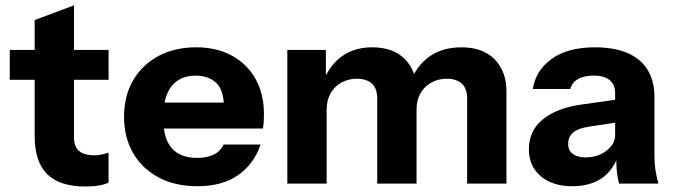

<svg xmlns="http://www.w3.org/2000/svg" viewBox="-20 -682 2490 709"><path d="M381 -387.3V-497.7H253.2V-662.2L108 -608V-497.7H16V-387.3H108V-179.2C108 -116.6 123.3 -70 153.9 -39.3C184.6 -8.7 231.5 6.7 294.8 6.7C313.5 6.7 330.4 5.4 345.6 2.8C360.8 0.2 372.5 -3.3 380.9 -7.9V-118.2C372.5 -115.6 364.2 -113.4 355.8 -111.4C347.4 -109.5 338.3 -108.5 328.7 -108.5C302.9 -108.5 283.8 -114 271.5 -125C259.4 -135.9 253.2 -152.4 253.2 -174.4V-387.3Z M923.9 -390.2C903.3 -427 874.2 -455.7 836.8 -476.3C799.4 -497 755.2 -507.3 704.2 -507.3C651.3 -507.3 604.8 -496.5 564.7 -474.9C524.6 -453.3 493.6 -423.3 471.3 -384.9C449.1 -346.5 438 -301.8 438 -250.8C438 -200.5 449.1 -156 471.3 -117.2C493.6 -78.5 525 -48.4 565.8 -26.7C606.4 -5 654.2 5.7 709 5.7C770.3 5.7 820.4 -8 859.5 -35.4C898.4 -62.9 926.1 -100.5 942.2 -148.2H805.8C797.4 -130.8 784.8 -118.2 768 -110.5C751.2 -102.7 731.2 -98.9 708 -98.9C666 -98.9 634.6 -111.1 613.6 -135.6C598.8 -153 589.4 -177.1 585.1 -207.3H950.9C952.2 -215 953.1 -223.2 953.8 -231.9C954.4 -240.7 954.7 -250.2 954.7 -260.5C954.7 -310.2 944.4 -353.4 923.8 -390.2ZM587.7 -303.1C592.7 -327.9 601.1 -348.6 613.7 -364.1C634.7 -389.9 664.2 -402.8 702.3 -402.8C735.2 -402.8 761.1 -393.3 780.2 -374.2C796.1 -358.4 803.7 -333.5 806.4 -303.1Z M1807.1 -462.3C1778.4 -492.3 1737.3 -507.3 1683.7 -507.3C1638.6 -507.3 1600 -496.5 1568.1 -474.9C1543 -458 1524.3 -435.2 1508.9 -409.3C1501.8 -429.6 1490.8 -447.9 1475.1 -463.8C1446.5 -492.8 1406.2 -507.3 1354.6 -507.3C1311.4 -507.3 1274.4 -496.5 1243.8 -474.9C1218.1 -456.8 1198.8 -432.5 1183.3 -404.2V-497.7H1041V-4.1H1186.2V-277C1186.2 -300.3 1191.1 -320.4 1200.8 -337.5C1210.4 -354.6 1223.8 -367.9 1241 -377.2C1258 -386.6 1276.9 -391.3 1297.5 -391.3C1321.4 -391.3 1339.9 -385.3 1353.2 -373.4C1366.4 -361.4 1373 -342.9 1373 -317.7V-4.1H1518.2V-277C1518.2 -300.3 1523 -320.4 1532.7 -337.5C1542.4 -354.6 1555.8 -367.9 1572.9 -377.2C1590 -386.6 1608.9 -391.3 1629.5 -391.3C1653.4 -391.3 1671.9 -385.3 1685.2 -373.4C1698.4 -361.4 1705 -342.9 1705 -317.7V-4.1H1850.2V-344.8C1850.2 -393.2 1835.8 -432.4 1807.1 -462.4Z M2400 -56.7C2397.9 -73.2 2396.7 -89.5 2396.7 -105.6V-323.4C2396.7 -382.8 2378 -428.3 2340.6 -459.9C2303.1 -491.5 2248.9 -507.3 2177.9 -507.3C2109.5 -507.3 2055.6 -492.8 2016.2 -463.8C1976.9 -434.7 1954 -397.9 1947.5 -353.4H2085.9C2090.5 -369.6 2100 -381.8 2114.5 -390.2C2129.1 -398.6 2148.5 -402.8 2173.1 -402.8C2198.9 -402.8 2218.5 -397.1 2231.7 -385.9C2244.9 -374.6 2251.5 -358.9 2251.5 -338.9V-313.5L2129.6 -296.3C2067.5 -287.9 2019.4 -269.7 1984.9 -241.6C1950.3 -213.6 1933 -176.6 1933 -130.8C1933 -89.5 1947.6 -56.4 1976.6 -31.6C2005.6 -6.7 2044.7 5.7 2093.7 5.7C2135.7 5.7 2171.1 -3.7 2200.2 -22.4C2224.4 -38 2242.1 -61.3 2256 -89.4C2256.3 -75.3 2256.5 -60.9 2257.8 -49.5C2259.4 -33.4 2262.1 -18.2 2266 -4H2411.3C2406.1 -22.7 2402.4 -40.3 2400 -56.7ZM2251.5 -183.1C2251.5 -161.1 2240.8 -141.9 2219.5 -125.5C2198.1 -109 2172.4 -100.8 2142.1 -100.8C2122.7 -100.8 2107.2 -105 2095.6 -113.4C2083.9 -121.8 2078.2 -134 2078.2 -150.2C2078.2 -168.2 2084.2 -182.4 2096.6 -192.7C2108.9 -203.1 2127.9 -210.2 2153.7 -214L2251.5 -229Z"/></svg>

Font: Diatome
Style: Bold
Weight: 700
Designer: 15.100.17
Foundry: 15.100.17
Version: Version 1.004;Fontself Maker 3.5.8